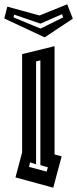

<svg xmlns="http://www.w3.org/2000/svg" viewBox="-62 -874 359 894"><path d="M10 -48 41 -164V-622L192 -659V-155L225 -146L186 0ZM126 -593 106 -588V-109L78 -118L73 -97L155 -75L161 -95L126 -105ZM-42 -788 -28 -843 122 -802 251 -854 277 -787 146 -700ZM126 -764 4 -806 1 -793 127 -741 232 -793 227 -808Z"/></svg>

Font: Blaka Hollow
Style: Regular
Weight: 400
Designer: Mohamed Gaber
Foundry: Kief Type Foundry
Version: Version 1.003; ttfautohint (v1.8.4.7-5d5b)